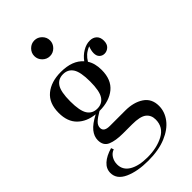

<svg xmlns="http://www.w3.org/2000/svg" viewBox="-288 -840 1104 1104"><g transform="rotate(-45 264.0 -288.5)"><path d="M428 -472Q428 -492 438 -518Q412 -507 397 -493.5Q382 -480 370 -460Q393 -425 393 -371Q393 -292 345 -252.5Q297 -213 218 -213H217Q184 -194 167 -178Q150 -162 150 -142Q150 -110 198 -110H323Q391 -110 435.5 -80.5Q480 -51 480 8Q480 56 449 97Q418 138 358 163Q298 188 213 188Q126 188 67.5 161.5Q9 135 9 83Q9 49 36.5 24Q64 -1 113 -15L119 1Q97 8 84 29Q71 50 71 76Q71 122 112.5 146.5Q154 171 224 171Q301 171 356 141.5Q411 112 411 50Q411 14 385.5 -6Q360 -26 295 -26H221Q162 -26 126.5 -41Q91 -56 91 -101Q91 -132 113.5 -160Q136 -188 188 -215Q122 -222 82.5 -261Q43 -300 43 -371Q43 -450 91 -489.5Q139 -529 218 -529Q312 -529 357 -477Q376 -504 405 -521.5Q434 -539 463 -539Q489 -539 505 -524Q521 -509 521 -481Q521 -453 505.5 -439Q490 -425 471 -425Q453 -425 440.5 -437Q428 -449 428 -472ZM299 -371Q299 -448 278.5 -479.5Q258 -511 218 -511Q178 -511 157.5 -479.5Q137 -448 137 -371Q137 -294 157.5 -262.5Q178 -231 218 -231Q258 -231 278.5 -262.5Q299 -294 299 -371ZM303 -701Q303 -675 284 -656Q265 -637 239 -637Q213 -637 194 -656Q175 -675 175 -701Q175 -727 194 -746Q213 -765 239 -765Q265 -765 284 -746Q303 -727 303 -701Z"/></g></svg>

Font: Myanmar April Display
Style: Regular
Weight: 400
Designer: Khon Soe Zaw Thu
Foundry: Myanmar OS
Version: Version 2.50 April 12, 2019